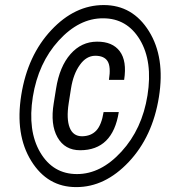

<svg xmlns="http://www.w3.org/2000/svg" viewBox="-20 -741 683 771"><path d="M286.1 10.3Q170.9 10.7 105.5 -94.7Q40 -200.2 65.4 -359.4Q90.8 -518.6 186 -620.1Q280.3 -720.7 396.5 -720.7Q512.7 -720.7 578.1 -615.7Q643.6 -510.7 618.2 -351.6Q592.8 -192.4 497.1 -90.8Q401.4 10.7 286.1 10.3ZM467.8 -132.3Q550.8 -222.7 572.3 -358.4Q593.8 -494.1 542 -581.1Q490.2 -667.5 394 -667.5Q297.9 -668 215.8 -578.1Q133.8 -488.3 111.8 -352.1Q90.3 -215.8 141.6 -128.9Q192.9 -42 289.1 -42Q385.3 -42 467.8 -132.3ZM369.6 -573.7Q431.6 -574.2 460.9 -535.2Q490.2 -496.1 478.5 -420.4H417.5Q425.8 -473.1 412.1 -495.1Q398.4 -517.1 362.3 -517.1Q326.2 -516.6 300.8 -480.5Q274.4 -444.3 265.1 -385.3L255.9 -326.7Q246.1 -263.2 259.8 -228.5Q273.4 -193.8 309.6 -193.8Q345.7 -194.3 366.7 -216.8Q387.7 -239.3 396 -291H457Q432.6 -137.7 301.8 -137.7Q240.2 -137.7 210.9 -189.5Q181.6 -241.2 195.8 -326.7L205.1 -384.8Q219.2 -474.1 263.2 -523.9Q307.1 -573.7 369.6 -573.7Z"/></svg>

Font: RobotoCondensed-Italic
Style: Italic
Weight: 400
Designer: Google
Version: Version 1.200311; 2013